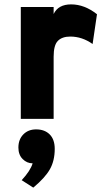

<svg xmlns="http://www.w3.org/2000/svg" viewBox="-20 -543 488 877"><path d="M75 0V-511H225V-479Q246 -523 305 -523Q366 -523 423 -478L403 -342Q355 -376 301 -376Q264 -376 244.5 -356.5Q225 -337 225 -284V0ZM79 280Q119 237 129 203Q103 203 83.5 183.5Q64 164 64 131Q64 94 86.5 71Q109 48 145 48Q184 48 207 71Q230 94 230 137Q230 191 208 230Q186 269 132 314Z"/></svg>

Font: Overpass Heavy
Style: Regular
Weight: 900
Designer: Delve Withrington, Thomas Jockin
Foundry: Delve Fonts
Version: Version 3.000;DELV;Overpass